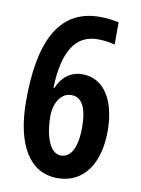

<svg xmlns="http://www.w3.org/2000/svg" viewBox="-83 -781 621 848"><g transform="rotate(10 227.0 -357.0)"><path d="M39 -303C39 -104 110 10 234 10C354 10 417 -91 417 -233C417 -366 364 -461 264 -461C213 -461 174 -432 152 -380H148C153 -545 205 -625 304 -625C332 -625 358 -621 381 -615V-715C355 -720 327 -724 296 -724C102 -724 39 -549 39 -303ZM232 -91C178 -91 156 -177 156 -254C156 -311 184 -362 232 -362C279 -362 303 -317 303 -230C303 -136 275 -91 232 -91Z"/></g></svg>

Font: Noto Sans Georgian ExtraCondensed SemiBold
Style: Regular
Weight: 600
Width: 2
Designer: Monotype Design Team, Akaki Razmadze
Foundry: Google LLC
Version: Version 2.005